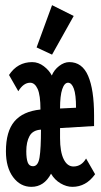

<svg xmlns="http://www.w3.org/2000/svg" viewBox="-20 -713 390 745"><path d="M102 12Q59 12 31 -25.5Q3 -63 3 -126Q3 -203 36 -242Q69 -281 137 -288Q137 -344 126 -368Q115 -392 97 -392Q71 -392 51 -359L15 -422Q48 -472 105 -472Q129 -472 150 -456Q171 -440 181 -420Q190 -442 209.5 -457Q229 -472 249 -472Q299 -472 322 -418.5Q345 -365 345 -265V-224L213 -216V-177Q213 -124 227 -95.5Q241 -67 265 -67Q296 -67 314 -98L349 -37Q314 12 261 12Q238 12 215 -1.5Q192 -15 178 -39Q151 12 102 12ZM213 -292 275 -295Q275 -346 266.5 -369Q258 -392 244 -392Q230 -392 221.5 -367Q213 -342 213 -292ZM108 -68Q128 -68 133.5 -102.5Q139 -137 139 -210Q107 -208 94.5 -185Q82 -162 82 -126Q82 -98 87.5 -83Q93 -68 108 -68ZM182 -501 122 -529 182 -693 266 -651Z"/></svg>

Font: Inconsolata ExtraCondensed ExtraBold
Style: Regular
Weight: 800
Width: 2
Monospace: yes
Designer: Raph Levien, Cyreal, Brenton Simpson
Foundry: Raph Levien, Cyreal, Google
Version: Version 3.001; ttfautohint (v1.8.2.53-6de2)